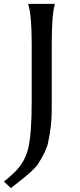

<svg xmlns="http://www.w3.org/2000/svg" viewBox="-33 -720 409 987"><path d="M130 -199V-490Q130 -643 113 -693V-700H248V-693Q233 -645 233 -490V-156Q233 -73 214 14Q206 54 164 121Q154 137 128 161Q98 189 23 247L-13 213Q1 204 33 174Q93 120 111.5 45Q130 -30 130 -199Z"/></svg>

Font: Asul
Style: Regular
Weight: 400
Designer: Mariela Monsalve
Foundry: Mariela Monsalve
Version: Version 1.002